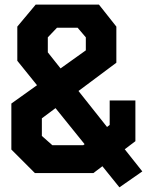

<svg xmlns="http://www.w3.org/2000/svg" viewBox="-20 -750 640 832"><path d="M55 -486.6V-634.7L134.6 -730H408.8L484.2 -634.7V-478.2L161.4 -237.3V-160.9L206.9 -120.7H340.7L455.3 -208.6V-314.6H566.7V-138.2L384.6 0H131.2L29.2 -102V-301.3L351.9 -531.8V-588.2L316.4 -629.8H226.9L187.2 -588.2V-523.1L596.7 -7.2L497.5 61.8Z"/></svg>

Font: Monaspace Krypton Var ExLight
Style: Regular
Weight: 200
Designer: Riley Cran and the Lettermatic Team
Version: Version 1.200 (Monaspace Krypton Var)